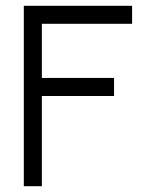

<svg xmlns="http://www.w3.org/2000/svg" viewBox="-20 -645 540 665"><path d="M375 -312.5V-375H125V-562.5H437.5V-625H62.5Q62.5 -625 62.5 0H125V-312.5Z"/></svg>

Font: Unifont
Style: Regular
Weight: 500
Version: Version 13.0.05